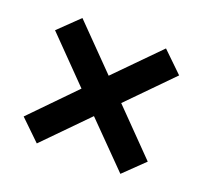

<svg xmlns="http://www.w3.org/2000/svg" viewBox="-88 -665 699 661"><g transform="rotate(20 261.0 -334.5)"><path d="M107.9 -105 33.7 -176.8 188 -335 33.7 -492.7 107.9 -564.5 260.7 -408.7 414.1 -564.5 488.3 -492.7 333.5 -335 488.3 -176.8 414.1 -105 260.7 -260.7Z"/></g></svg>

Font: Roboto Slab Medium
Style: Regular
Weight: 500
Designer: Google
Version: Version 2.001; ttfautohint (v1.8.3)